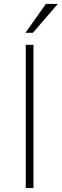

<svg xmlns="http://www.w3.org/2000/svg" viewBox="-20 -949 312 969"><path d="M110 -723H149V0H110ZM211.5 -929H271.5L146 -783.5H108.5Z"/></svg>

Font: Public Sans Thin
Style: Regular
Weight: 100
Designer: The Public Sans project authors (U.S. Web Design System). Libre Franklin designed by Pablo Impallari and Rodrigo Fuenzal
Version: Version 1.008